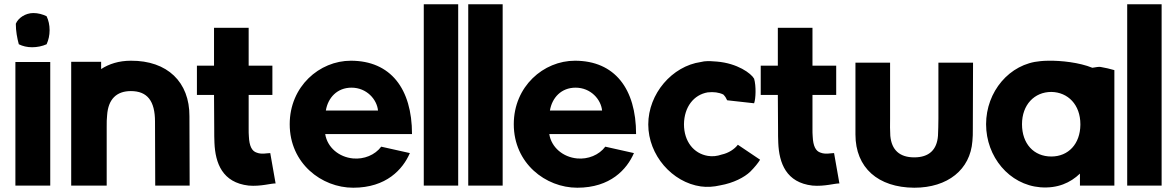

<svg xmlns="http://www.w3.org/2000/svg" viewBox="-20 -868 5477 898"><path d="M52 0H215V-578H52ZM54 -757C54 -723 60 -690 68 -661C86 -652 107 -647 130 -647C154 -647 178 -652 198 -661C207 -681 212 -703 212 -727C212 -751 207 -773 198 -792C180 -801 158 -807 136 -807C99 -807 65 -784 54 -757Z M313 0H479V-276C479 -295 479 -313 481 -329C486 -404 525 -442 592 -442C669 -442 705 -396 705 -299L706 0H867L866 -324C867 -484 763 -585 592 -584C536 -584 490 -569 453 -545V-579H313Z M901 -424H981L982 -262C982 -241 982 -220 983 -200C987 -105 1020 -14 1143 0C1199 5 1249 -11 1269 -10L1244 -152C1229 -152 1204 -145 1181 -154C1158 -161 1146 -185 1144 -230C1143 -241 1143 -252 1143 -265V-424H1254V-561H1143V-738H981V-561H901Z M1335 -287C1335 -104 1484 10 1632 10C1787 10 1864 -76 1897 -152L1763 -182C1734 -143 1682 -122 1631 -127C1566 -133 1511 -178 1501 -241H1907C1907 -453 1807 -584 1621 -584C1474 -584 1335 -464 1335 -287ZM1504 -351C1514 -411 1557 -458 1624 -458C1695 -458 1743 -403 1748 -351Z M1962 0H2123V-848H1962Z M2170 0H2331V-848H2170Z M2383 -287C2383 -104 2532 10 2680 10C2835 10 2912 -76 2945 -152L2811 -182C2782 -143 2730 -122 2679 -127C2614 -133 2559 -178 2549 -241H2955C2955 -453 2855 -584 2669 -584C2522 -584 2383 -464 2383 -287ZM2552 -351C2562 -411 2605 -458 2672 -458C2743 -458 2791 -403 2796 -351Z M3012 -286C3012 -142 3124 -15 3258 4C3287 8 3318 6 3348 -1C3411 -12 3462 -39 3489 -65C3510 -86 3526 -106 3535 -121L3431 -191C3416 -171 3388 -152 3355 -145C3335 -138 3312 -135 3290 -139C3225 -150 3179 -206 3179 -287C3180 -368 3225 -425 3290 -436C3318 -439 3342 -436 3363 -426C3367 -422 3370 -418 3373 -414L3381 -399L3507 -385C3515 -406 3517 -466 3507 -500C3493 -525 3429 -572 3333 -580C3313 -582 3292 -583 3273 -581L3258 -578C3124 -559 3012 -430 3012 -286Z M3538 -424H3618L3619 -262C3619 -241 3619 -220 3620 -200C3624 -105 3657 -14 3780 0C3836 5 3886 -11 3906 -10L3881 -152C3866 -152 3841 -145 3818 -154C3795 -161 3783 -185 3781 -230C3780 -241 3780 -252 3780 -265V-424H3891V-561H3780V-738H3618V-561H3538Z M3981 -239C3981 -83 4087 9 4256 10C4413 10 4518 -75 4528 -208C4530 -226 4530 -244 4530 -264L4531 -575H4369V-313C4369 -285 4368 -258 4367 -233C4362 -167 4325 -132 4256 -132C4187 -132 4150 -167 4144 -233C4143 -258 4142 -285 4143 -313V-575H3981Z M4592 -287C4592 -135 4700 -4 4846 8C4927 14 4986 -13 5031 -56V0H5192V-540C5172 -546 5150 -551 5127 -555C5119 -556 5106 -554 5089 -551C5028 -576 4942 -585 4883 -584C4869 -584 4857 -583 4846 -582C4701 -570 4592 -439 4592 -287ZM4760 -287C4760 -378 4818 -438 4897 -438C4975 -437 5033 -378 5033 -287V-284C5032 -195 4977 -136 4897 -136C4815 -136 4760 -196 4760 -287Z M5252 0H5413V-848H5252Z"/></svg>

Font: Rabbid Highway Sign IV
Style: Bd
Weight: 400
Foundry: Cannot Into Space Fonts
Version: Version 0.277